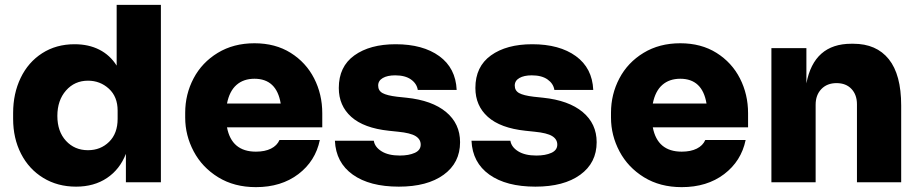

<svg xmlns="http://www.w3.org/2000/svg" viewBox="-20 -750 3784 790"><path d="M34 -261V-285Q34 -365 65 -429.5Q96 -494 153.5 -531Q211 -568 287 -568Q345 -568 389 -545.5Q433 -523 460 -480V-730H642V0H498V-117Q473 -53 420 -17.5Q367 18 293 18Q217 18 158 -18Q99 -54 66.5 -117.5Q34 -181 34 -261ZM464 -261V-295Q464 -352 428 -385Q392 -418 342 -418Q287 -418 251.5 -377.5Q216 -337 216 -273Q216 -209 251.5 -170.5Q287 -132 342 -132Q394 -132 429 -166.5Q464 -201 464 -261Z M742 -266V-286Q742 -362 776.5 -427.5Q811 -493 876 -532.5Q941 -572 1027 -572Q1113 -572 1176 -532.5Q1239 -493 1272.5 -427.5Q1306 -362 1306 -284V-226H914Q933 -126 1033 -126Q1070 -126 1095 -138.5Q1120 -151 1130 -174H1296Q1278 -87 1207.5 -33.5Q1137 20 1033 20Q944 20 878 -20.5Q812 -61 777 -127Q742 -193 742 -266ZM1135 -324Q1118 -426 1027 -426Q982 -426 953 -400.5Q924 -375 914 -324Z M1358 -171H1518Q1522 -145 1550 -127.5Q1578 -110 1625 -110Q1662 -110 1686.5 -121Q1711 -132 1711 -155Q1711 -177 1690 -190Q1669 -203 1618 -208L1580 -212Q1477 -223 1425.5 -269Q1374 -315 1374 -388Q1374 -476 1438 -522Q1502 -568 1608 -568Q1720 -568 1787.5 -519Q1855 -470 1859 -380H1699Q1695 -406 1671 -423Q1647 -440 1606 -440Q1574 -440 1555 -429Q1536 -418 1536 -398Q1536 -377 1554 -367Q1572 -357 1614 -352L1652 -348Q1758 -337 1815.5 -289Q1873 -241 1873 -165Q1873 -80 1805.5 -31Q1738 18 1621 18Q1501 18 1431.5 -31.5Q1362 -81 1358 -171Z M1920 -171H2080Q2084 -145 2112 -127.5Q2140 -110 2187 -110Q2224 -110 2248.5 -121Q2273 -132 2273 -155Q2273 -177 2252 -190Q2231 -203 2180 -208L2142 -212Q2039 -223 1987.5 -269Q1936 -315 1936 -388Q1936 -476 2000 -522Q2064 -568 2170 -568Q2282 -568 2349.5 -519Q2417 -470 2421 -380H2261Q2257 -406 2233 -423Q2209 -440 2168 -440Q2136 -440 2117 -429Q2098 -418 2098 -398Q2098 -377 2116 -367Q2134 -357 2176 -352L2214 -348Q2320 -337 2377.5 -289Q2435 -241 2435 -165Q2435 -80 2367.5 -31Q2300 18 2183 18Q2063 18 1993.5 -31.5Q1924 -81 1920 -171Z M2494 -266V-286Q2494 -362 2528.5 -427.5Q2563 -493 2628 -532.5Q2693 -572 2779 -572Q2865 -572 2928 -532.5Q2991 -493 3024.5 -427.5Q3058 -362 3058 -284V-226H2666Q2685 -126 2785 -126Q2822 -126 2847 -138.5Q2872 -151 2882 -174H3048Q3030 -87 2959.5 -33.5Q2889 20 2785 20Q2696 20 2630 -20.5Q2564 -61 2529 -127Q2494 -193 2494 -266ZM2887 -324Q2870 -426 2779 -426Q2734 -426 2705 -400.5Q2676 -375 2666 -324Z M3154 -552H3298V-407Q3329 -570 3483 -570H3491Q3586 -570 3637 -506.5Q3688 -443 3688 -316V0H3506V-321Q3506 -360 3483.5 -384Q3461 -408 3422 -408Q3383 -408 3359.5 -383.5Q3336 -359 3336 -319V0H3154Z"/></svg>

Font: Sora-SIA ExtraBold
Style: Regular
Weight: 800
Designer: Jonathan Barnbrook, Julián Moncada
Foundry: Barnbrook Fonts
Version: Version 2.000